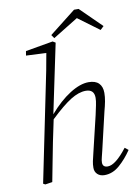

<svg xmlns="http://www.w3.org/2000/svg" viewBox="-97 -956 743 1032"><g transform="rotate(-10 274.0 -440.0)"><path d="M66 6 55 0 158 -503Q168 -550 177 -596Q186 -642 194 -689L84 -694L88 -718L238 -744L253 -735L174 -358Q230 -423 287 -459Q344 -495 390 -495Q427 -495 445.5 -476.5Q464 -458 464 -424Q464 -402 459.5 -378Q455 -354 447 -325L399 -120Q395 -102 390.5 -85.5Q386 -69 386 -57Q386 -31 414 -31Q456 -31 520 -114L539 -99Q508 -53 470.5 -20.5Q433 12 389 12Q365 12 350.5 -1.5Q336 -15 336 -37Q336 -56 339.5 -72.5Q343 -89 349 -113L397 -314Q403 -342 408 -365.5Q413 -389 413 -406Q413 -452 367 -452Q329 -452 284 -424Q239 -396 171 -331L146 -212Q136 -160 125.5 -106.5Q115 -53 105 0ZM406 -892 522 -778 503 -760 388 -845 250 -760 237 -779 381 -892Z"/></g></svg>

Font: Source Serif 4 SmText Light
Style: Italic
Weight: 300
Italic angle: -12°
Designer: Frank Grießhammer
Foundry: Adobe
Version: Version 4.005;hotconv 1.1.0;makeotfexe 2.6.0